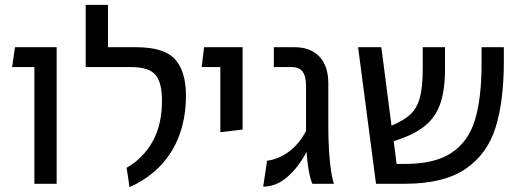

<svg xmlns="http://www.w3.org/2000/svg" viewBox="-20 -759 2161 793"><path d="M122 -482H30L42 -564H214V0H122Z M503 -66Q571 -105 610 -174Q649 -243 649 -344Q649 -419 621.5 -450.5Q594 -482 521 -482H334V-739H426V-564H543Q658 -564 703 -514Q748 -464 748 -364Q748 -231 688.5 -134Q629 -37 515 14Z M890 -482H813L823 -564H982V-224L890 -213Z M1270 0Q1253 -40 1246 -131Q1212 -67 1166 -27.5Q1120 12 1067 12L1083 -95Q1133 -102 1175 -134Q1217 -166 1244 -218V-226V-404Q1244 -444 1230 -463Q1216 -482 1184 -482H1111V-564H1197Q1262 -564 1299 -525.5Q1336 -487 1336 -414V-241Q1336 -161 1342 -97.5Q1348 -34 1359 0Z M2061 -564V-506Q2061 -343 2027 -233Q1993 -123 1903 -61.5Q1813 0 1651 0H1533L1459 -564H1555L1597 -240Q1649 -262 1675.5 -287Q1702 -312 1714 -355Q1726 -398 1726 -476V-564H1818V-476Q1818 -386 1798 -329.5Q1778 -273 1732.5 -237Q1687 -201 1606 -176L1618 -82H1654Q1777 -82 1846 -128.5Q1915 -175 1942 -264.5Q1969 -354 1969 -497V-564Z"/></svg>

Font: Fira GO
Style: Regular
Weight: 400
Designer: Carrois Corporate
Foundry: Carrois Corporate GbR
Version: Version 0.300